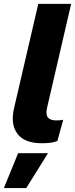

<svg xmlns="http://www.w3.org/2000/svg" viewBox="-34 -732 388 993"><path d="M181.8 8.8Q92.4 8.8 55.8 -40.5Q19.2 -89.8 38.8 -173L164 -712H334L209.6 -175.4Q201.4 -141.6 213.2 -125.4Q225 -109.2 256.8 -109.2Q268.8 -109.2 277.7 -110.2Q286.6 -111.2 293 -112.6L262.8 -3Q246.8 3.6 227.8 6.2Q208.8 8.8 181.8 8.8ZM214.2 60.4 101.8 240.6H-14L59.8 60.4Z"/></svg>

Font: Work Sans
Style: Italic
Weight: 400
Italic angle: -13°
Designer: Wei Huang
Foundry: Wei Huang
Version: Version 2.012